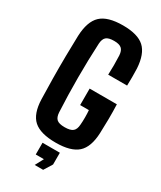

<svg xmlns="http://www.w3.org/2000/svg" viewBox="-244 -891 974 1161"><g transform="rotate(30 242.5 -310.0)"><path d="M253 9Q146 9 98.5 -33.5Q51 -76 48 -176Q46 -240 45 -319Q44 -398 45 -476.5Q46 -555 48 -617Q52 -720 99 -764.5Q146 -809 253 -809Q356 -809 402.5 -766.5Q449 -724 455 -625Q456 -598 456 -565.5Q456 -533 455 -506H323Q326 -573 323 -640Q321 -673 305 -687Q289 -701 253 -701Q214 -701 198 -687Q182 -673 180 -640Q174 -523 174 -400.5Q174 -278 180 -161Q182 -127 198 -113Q214 -99 253 -99Q293 -99 310 -113Q327 -127 329 -161Q331 -183 331 -211.5Q331 -240 329 -262H268V-377H458Q460 -327 459.5 -274.5Q459 -222 457 -176Q453 -76 405.5 -33.5Q358 9 253 9ZM185 131V49H306V131L270 189H211L242 131Z"/></g></svg>

Font: Big Shoulders Text ExtraBold
Style: Regular
Weight: 800
Designer: Patric King
Foundry: XO Type Co
Version: Version 1.000; ttfautohint (v1.8.2)